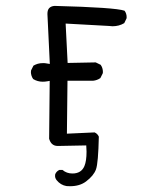

<svg xmlns="http://www.w3.org/2000/svg" viewBox="-20 -518 540 664"><path d="M321.8 -45.4Q317.4 -55.7 307.1 -60.1L211.4 -55.7L213.4 -238.8H302.2Q315.9 -240.2 327.1 -248L335.4 -264.6Q335.9 -266.6 335.9 -268.6Q335.9 -283.2 328.1 -293.9L311 -302.2L213.9 -300.3L207 -436.5L357.4 -428.2Q363.3 -427.2 369.1 -427.2Q391.6 -427.2 409.7 -438L417.5 -454.1Q418 -456.1 418 -458Q418 -471.7 410.6 -481Q377.9 -492.2 168.5 -497.6Q156.7 -496.6 150.4 -490.2Q144 -483.9 144 -469.7Q144 -468.8 152.3 -296.9L143.1 -298.3Q135.3 -299.8 130.9 -299.8Q118.2 -299.8 110.4 -297.4Q102.5 -294.9 95.7 -291L87.4 -274.4Q86.9 -272.5 86.9 -268.1Q86.9 -263.7 88.6 -257.3Q90.3 -251 94.7 -244.6Q109.9 -235.4 127.9 -235.4Q135.3 -235.4 143.1 -236.8L151.9 -238.3L149.9 -38.1Q153.3 -26.9 159.2 -21Q167 -13.2 179.7 -13.2L278.3 -15.1Q279.3 -0.5 279.3 6.8Q279.3 38.6 272 56.2Q261.2 82 230.5 82Q210.4 82 196.3 69.8H185.1Q175.3 74.2 170.9 84.5Q170.4 87.4 170.4 90.3Q170.4 98.1 175.8 105Q189.5 122.1 210 125.5Q216.3 126 222.2 126Q255.9 126 277.8 109.4Q304.2 89.4 312 67.6Q319.8 45.9 321.8 -45.4Z"/></svg>

Font: Bakudai
Style: ExtraLight
Weight: 200
Version: Version 1.48